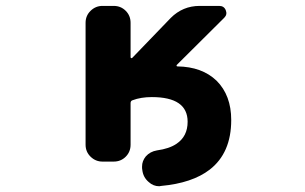

<svg xmlns="http://www.w3.org/2000/svg" viewBox="-20 -568 1040 654"><path d="M463.9 4.9Q463.9 2 463.9 -1Q463.9 -19.5 476.6 -35.2Q491.2 -51.8 514.6 -55.7Q556.6 -61.5 581.1 -78.1Q619.1 -103.5 619.1 -153.3Q619.1 -237.3 497.1 -237.3Q460 -237.3 431.6 -226.6Q424.8 -224.6 424.8 -216.8V-75.2Q424.8 -50.8 408.2 -34.2Q391.6 -17.6 367.2 -17.6H329.1Q305.7 -17.6 288.6 -34.2Q271.5 -50.8 271.5 -75.2V-490.2Q271.5 -514.6 288.6 -531.2Q305.7 -547.9 329.1 -547.9H367.2Q391.6 -547.9 408.2 -531.2Q424.8 -514.6 424.8 -490.2V-373Q424.8 -371.1 426.8 -370.1Q428.7 -369.1 430.7 -371.1L561.5 -506.8Q602.5 -547.9 660.2 -547.9H726.6Q743.2 -547.9 749 -533.2Q754.9 -518.6 744.1 -507.8L582 -346.7Q581.1 -345.7 581.5 -343.8Q582 -341.8 584 -341.8Q668 -340.8 717.8 -293Q767.6 -243.2 767.6 -159.2Q767.6 -46.9 694.3 9.8Q634.8 55.7 528.3 65.4Q525.4 66.4 522.5 66.4Q502 66.4 486.3 51.8Q467.8 36.1 464.8 11.7Z"/></svg>

Font: Rounded Mgen+ 1mn bold
Style: Bold
Weight: 700
Designer: [Source Han Sans]
Ryoko NISHIZUKA  (kana & ideographs); Paul D. Hunt (Latin, Greek & Cyrillic); Wenlong ZHANG  (bopomofo
Version: Version 1.059.20150602